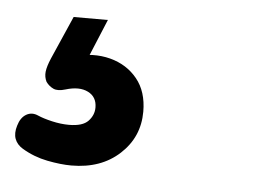

<svg xmlns="http://www.w3.org/2000/svg" viewBox="-141 -37 428 324"><g transform="rotate(5 73.0 125.0)"><path d="M-10 250Q-28 250 -51 245.5Q-74 241 -94 229Q-104 223 -107.5 213.5Q-111 204 -107 191Q-103 177 -93.5 171.5Q-84 166 -73 171Q-64 175 -49 178.5Q-34 182 -20 182Q3 182 12.5 172Q22 162 22 149Q22 131 7 123.5Q-8 116 -31 123Q-44 127 -51.5 123.5Q-59 120 -64 113Q-68 105 -67 96Q-66 87 -60 73L-28 0H30L-2 77L-24 66Q11 57 39.5 64.5Q68 72 85.5 93.5Q103 115 103 149Q103 192 71.5 221Q40 250 -10 250Z"/></g></svg>

Font: Playpen Sans Arabic
Style: Regular
Weight: 400
Designer: Azza Alameddine, Laura Meseguer, Veronika Burian, José Scaglione
Foundry: TypeTogether
Version: Version 2.000